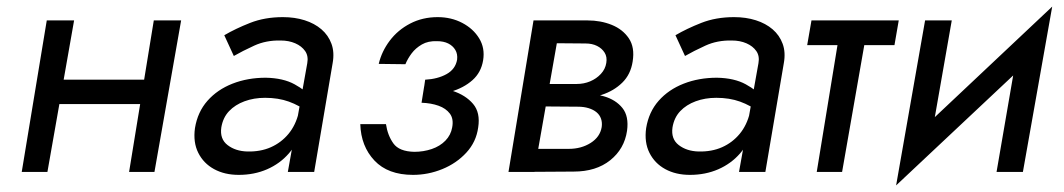

<svg xmlns="http://www.w3.org/2000/svg" viewBox="-20 -522 3230 583"><path d="M139 -280H471L459 -206H127ZM530 -460 449 0H372L447 -460ZM205 -460 124 0H46L122 -460Z M652 -135Q647 -100 671 -81.5Q695 -63 731 -62Q771 -61 802.5 -75Q834 -89 856 -115.5Q878 -142 887 -180L894 -129Q884 -87 857 -56Q830 -25 791 -8Q752 9 705 9Q662 9 630 -8.5Q598 -26 582 -58Q566 -90 572 -133Q580 -182 610 -216Q640 -250 686 -268Q732 -286 787 -286Q840 -285 874.5 -266Q909 -247 927 -225L920 -179Q889 -202 857 -213.5Q825 -225 785 -225Q751 -225 722.5 -214.5Q694 -204 675.5 -184.5Q657 -165 652 -135ZM661 -415Q695 -435 739.5 -452.5Q784 -470 839 -470Q875 -470 905 -460.5Q935 -451 956 -433Q977 -415 986.5 -389Q996 -363 990 -330L934 0H854L913 -330Q917 -352 906.5 -367Q896 -382 876.5 -390.5Q857 -399 832 -399Q788 -400 752 -383.5Q716 -367 690 -352Z M1271 -280Q1309 -282 1336 -297Q1363 -312 1368 -341Q1370 -358 1362.5 -370.5Q1355 -383 1341 -390Q1327 -397 1307 -397Q1280 -398 1261 -387Q1242 -376 1230 -360Q1218 -344 1211 -327L1130 -328Q1139 -366 1163.5 -398.5Q1188 -431 1225.5 -450.5Q1263 -470 1309 -470Q1350 -470 1383.5 -452.5Q1417 -435 1435 -405.5Q1453 -376 1447 -339Q1441 -302 1414.5 -278.5Q1388 -255 1348.5 -243.5Q1309 -232 1264 -231ZM1234 9Q1158 9 1117 -34.5Q1076 -78 1074 -145H1152Q1157 -111 1174.5 -86.5Q1192 -62 1238 -61Q1266 -61 1291 -69.5Q1316 -78 1332.5 -95Q1349 -112 1353 -135Q1358 -161 1346 -177Q1334 -193 1311.5 -201Q1289 -209 1260 -210L1268 -260Q1315 -259 1354.5 -246Q1394 -233 1416.5 -206.5Q1439 -180 1432 -135Q1426 -91 1396 -58.5Q1366 -26 1323 -8.5Q1280 9 1234 9Z M1736 -240Q1778 -240 1814 -229.5Q1850 -219 1870 -194Q1890 -169 1884 -125Q1876 -70 1833 -35.5Q1790 -1 1722 -1L1569 0L1580 -70H1707Q1745 -70 1773.5 -88Q1802 -106 1807 -136Q1809 -150 1805 -161.5Q1801 -173 1791.5 -181Q1782 -189 1767.5 -193.5Q1753 -198 1735 -198L1603 -199L1609 -240ZM1614 -267H1731Q1753 -267 1772 -275Q1791 -283 1804.5 -297.5Q1818 -312 1821 -331Q1824 -349 1816 -362Q1808 -375 1793 -382.5Q1778 -390 1758 -390L1636 -391L1646 -460H1764Q1804 -460 1837.5 -446.5Q1871 -433 1889.5 -405.5Q1908 -378 1901 -335Q1895 -296 1869.5 -271Q1844 -246 1807 -234Q1770 -222 1730 -221H1607ZM1683 -460 1602 0H1524L1600 -460Z M2022 -135Q2017 -100 2041 -81.5Q2065 -63 2101 -62Q2141 -61 2172.5 -75Q2204 -89 2226 -115.5Q2248 -142 2257 -180L2264 -129Q2254 -87 2227 -56Q2200 -25 2161 -8Q2122 9 2075 9Q2032 9 2000 -8.5Q1968 -26 1952 -58Q1936 -90 1942 -133Q1950 -182 1980 -216Q2010 -250 2056 -268Q2102 -286 2157 -286Q2210 -285 2244.5 -266Q2279 -247 2297 -225L2290 -179Q2259 -202 2227 -213.5Q2195 -225 2155 -225Q2121 -225 2092.5 -214.5Q2064 -204 2045.5 -184.5Q2027 -165 2022 -135ZM2031 -415Q2065 -435 2109.5 -452.5Q2154 -470 2209 -470Q2245 -470 2275 -460.5Q2305 -451 2326 -433Q2347 -415 2356.5 -389Q2366 -363 2360 -330L2304 0H2224L2283 -330Q2287 -352 2276.5 -367Q2266 -382 2246.5 -390.5Q2227 -399 2202 -399Q2158 -400 2122 -383.5Q2086 -367 2060 -352Z M2709 -460 2696 -385H2431L2444 -460ZM2614 -440 2537 0H2460L2532 -440Z M2701 41 2730 -83 3175 -502 3146 -377ZM2802 -72 2701 41 2789 -460H2870ZM3086 0H3006L3073 -389L3175 -502Z"/></svg>

Font: Jost
Style: Italic
Weight: 400
Italic angle: -5°
Version: Version 3.710